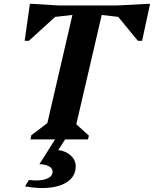

<svg xmlns="http://www.w3.org/2000/svg" viewBox="-20 -718 793 989"><path d="M137 0 141 -21 224 -84 353 -641 264 -631 129 -508H107L134 -698H149L279 -690H587L736 -698H753L712 -508H690L589 -631L504 -641L373 -78L438 -19L433 0ZM109 242 129 209Q184 216 217.5 204Q251 192 251 166Q251 149 232 138.5Q213 128 183 128L270 -10H322L280 55Q320 60 345 83.5Q370 107 370 138Q370 183 337 211Q304 239 245.5 247.5Q187 256 109 242Z"/></svg>

Font: Platypi SemiBold
Style: Italic
Weight: 600
Italic angle: -13°
Designer: David Sargent
Foundry: Bolt Cutter Type
Version: Version 1.200; ttfautohint (v1.8.4.7-5d5b)